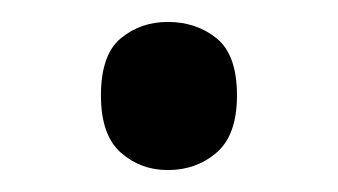

<svg xmlns="http://www.w3.org/2000/svg" viewBox="-20 -440 308 175"><path d="M72 -353Q72 -390 90 -405Q108 -420 133 -420Q159 -420 177.5 -405Q196 -390 196 -353Q196 -317 177.5 -301Q159 -285 133 -285Q108 -285 90 -301Q72 -317 72 -353Z"/></svg>

Font: Noto Sans Gujarati
Style: Regular
Weight: 400
Designer: Jelle Bosma - Monotype Design Team, Universal Thirst
Foundry: Monotype Imaging Inc.
Version: Version 2.102